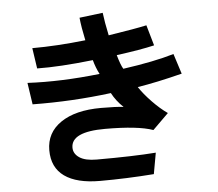

<svg xmlns="http://www.w3.org/2000/svg" viewBox="-57 -870 1114 981"><g transform="rotate(-5 500.0 -379.0)"><path d="M90.8 -482.4Q262.7 -473.6 461.9 -496.1Q444.3 -529.3 433.6 -569.3Q260.7 -549.8 146.5 -551.8L130.9 -657.2Q256.8 -657.2 404.3 -673.8Q389.6 -742.2 384.8 -791L504.9 -805.7Q510.7 -757.8 525.4 -688.5Q664.1 -710 721.7 -722.7L752 -617.2Q681.6 -600.6 557.6 -584Q572.3 -532.2 585 -511.7Q745.1 -534.2 846.7 -564.5L879.9 -460.9Q749 -427.7 650.4 -412.1Q674.8 -375 714.4 -334Q753.9 -293 792 -266.6L710.9 -186.5Q633.8 -213.9 464.8 -213.9Q291 -213.9 291 -132.8Q291 -101.6 320.8 -81.5Q350.6 -61.5 409.2 -61.5Q597.7 -61.5 712.9 -70.3L693.4 38.1Q550.8 48.8 417 48.8Q297.9 48.8 234.9 3.9Q171.9 -41 171.9 -129.9Q171.9 -219.7 247.1 -271Q322.3 -322.3 454.1 -322.3Q533.2 -322.3 569.3 -317.4Q532.2 -352.5 510.7 -393.6Q310.5 -368.2 107.4 -371.1Z"/></g></svg>

Font: Gothic A1
Style: Bold
Weight: 700
Version: Version 2.50